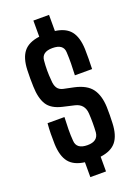

<svg xmlns="http://www.w3.org/2000/svg" viewBox="-184 -986 845 1164"><g transform="rotate(-20 238.5 -404.0)"><path d="M188 -909H289V-805Q357 -796 388.5 -756.5Q420 -717 423 -640Q424 -613 423.5 -579Q423 -545 422 -511H311Q313 -551 313.5 -587Q314 -623 312 -659Q310 -713 239 -713Q170 -713 166 -659Q163 -627 163 -596Q163 -565 166 -533Q167 -501 178.5 -482.5Q190 -464 216 -458L283 -444Q360 -427 392 -383.5Q424 -340 427 -265Q428 -240 427.5 -212.5Q427 -185 426 -161Q423 -83 391 -43Q359 -3 289 6V101H188V5Q119 -4 87.5 -43.5Q56 -83 53 -161Q52 -194 52.5 -227.5Q53 -261 56 -295H165Q163 -254 162.5 -216Q162 -178 165 -142Q168 -87 239 -87Q306 -87 312 -142Q314 -171 314 -203.5Q314 -236 312 -265Q308 -326 250 -340L176 -357Q106 -373 79.5 -415.5Q53 -458 51 -533Q50 -560 50 -586.5Q50 -613 51 -640Q54 -717 86 -756.5Q118 -796 188 -805Z"/></g></svg>

Font: Big Shoulders Text
Style: Bold
Weight: 700
Designer: Patric King
Foundry: XO Type Co
Version: Version 1.000; ttfautohint (v1.8.2)